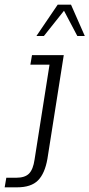

<svg xmlns="http://www.w3.org/2000/svg" viewBox="-96 -631 383 822"><path d="M-76 171 -69 130H-27Q11 130 28.5 112Q46 94 52 52L116 -354H34L41 -395H177L107 49Q96 112 66.5 141.5Q37 171 -23 171ZM60 -477 151 -611H208L267 -477H235L178 -585L92 -477Z"/></svg>

Font: Rokkitt SemiBold Light
Style: Italic
Weight: 300
Italic angle: -9°
Version: Version 3.103